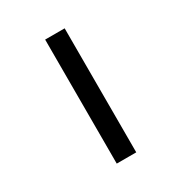

<svg xmlns="http://www.w3.org/2000/svg" viewBox="-171 -857 928 982"><g transform="rotate(-30 293.0 -366.0)"><path d="M350.6 0H235.4V-732.4H350.6Z"/></g></svg>

Font: Cascadia Code SemiBold
Style: Regular
Weight: 600
Monospace: yes
Designer: Aaron Bell
Foundry: Saja Typeworks
Version: Version 2404.023; ttfautohint (v1.8.4)